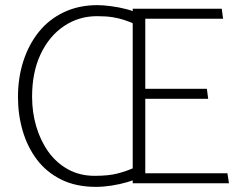

<svg xmlns="http://www.w3.org/2000/svg" viewBox="-20 -714 932 748"><path d="M523 -657Q505 -670 474 -678Q443 -686 412 -690Q381 -694 360 -694Q287 -694 229 -666.5Q171 -639 131.5 -590Q92 -541 71 -476Q50 -411 50 -336Q50 -267 68.5 -204Q87 -141 124 -92Q161 -43 218.5 -14.5Q276 14 354 14Q383 14 415 9Q447 4 476 -4.5Q505 -13 523 -23L499 -59Q472 -47 437.5 -38Q403 -29 349 -29Q291 -29 245.5 -54Q200 -79 169 -122Q138 -165 121.5 -220.5Q105 -276 105 -337Q105 -433 138.5 -503.5Q172 -574 229.5 -612.5Q287 -651 358 -651Q394 -651 418.5 -647Q443 -643 463 -636.5Q483 -630 503 -621ZM872 0 866 -39H546V-329H791L786 -368H546V-641H849L844 -680H497V0Z"/></svg>

Font: Catamaran Thin
Style: Regular
Weight: 100
Designer: Pria Ravichandran
Version: Version 2.000